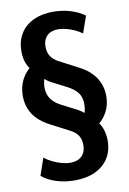

<svg xmlns="http://www.w3.org/2000/svg" viewBox="-98 -775 687 1025"><g transform="rotate(-10 245.5 -262.5)"><path d="M222 191Q169 191 122.5 176Q76 161 46 135L78 42Q95 56 119 68Q143 80 168.5 87Q194 94 217 94Q256 94 278 72.5Q300 51 300 13Q300 -17 287.5 -37.5Q275 -58 247 -73L141 -128Q105 -147 79 -172.5Q53 -198 40 -230.5Q27 -263 27 -302Q27 -351 48.5 -391.5Q70 -432 113 -461L103 -426Q82 -445 71.5 -473Q61 -501 61 -536Q61 -591 85.5 -631.5Q110 -672 156 -694Q202 -716 264 -716Q313 -716 357.5 -702.5Q402 -689 434 -665L402 -574Q373 -595 338 -607Q303 -619 273 -619Q235 -619 213.5 -597.5Q192 -576 192 -539Q192 -507 206.5 -486Q221 -465 246 -452L351 -397Q390 -377 415.5 -350.5Q441 -324 453.5 -292Q466 -260 466 -223Q466 -174 444 -135Q422 -96 380 -67L390 -101Q410 -83 421 -53.5Q432 -24 432 11Q432 67 406.5 107Q381 147 334 169Q287 191 222 191ZM149 -326Q149 -303 156 -284.5Q163 -266 177.5 -250.5Q192 -235 216 -222L307 -175Q323 -166 337.5 -153.5Q352 -141 361 -128L323 -124Q333 -142 338 -161Q343 -180 343 -199Q343 -222 337 -240Q331 -258 316 -273.5Q301 -289 276 -303L185 -350Q169 -359 155 -371.5Q141 -384 131 -397L170 -401Q159 -384 154 -364.5Q149 -345 149 -326Z"/></g></svg>

Font: Nunito Sans 10pt Condensed ExtraBold
Style: Regular
Weight: 800
Width: 3
Designer: Vernon Adams
Foundry: Vernon Adams
Version: Version 3.101;gftools[0.9.27]